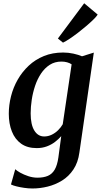

<svg xmlns="http://www.w3.org/2000/svg" viewBox="-20 -874 603 1146"><path d="M454 35.5Q446 96 418.2 137.5Q390.5 179 350.2 203.8Q310 228.5 264.2 239.8Q218.5 251 174 251Q149.5 251 124 247.2Q98.5 243.5 77.8 238.2Q57 233 45.5 227L71 136Q80 145 101 156.8Q122 168.5 149 177.5Q176 186.5 203.5 186.5Q240.5 186.5 266 175.5Q291.5 164.5 306.8 138Q322 111.5 328.5 65.5L345.5 -61.5Q330 -43.5 308.5 -27Q287 -10.5 259.5 -0.2Q232 10 199.5 10Q143 10 106 -16.5Q69 -43 50.8 -89.5Q32.5 -136 32.5 -195Q32.5 -247 45.8 -299.5Q59 -352 85.8 -398.8Q112.5 -445.5 151.5 -482Q190.5 -518.5 242 -539.5Q293.5 -560.5 357 -560.5Q388 -560.5 418.5 -553.8Q449 -547 469.5 -538L540 -560ZM407.5 -490Q396 -498 380.2 -502.2Q364.5 -506.5 347 -506.5Q307 -506.5 276.8 -487Q246.5 -467.5 224.8 -434.8Q203 -402 189.5 -361.8Q176 -321.5 169.5 -278.8Q163 -236 163 -197Q163 -164 168.5 -138.2Q174 -112.5 184.8 -95Q195.5 -77.5 210.2 -68.5Q225 -59.5 243.5 -59.5Q267.5 -59.5 289 -70Q310.5 -80.5 327.2 -97.2Q344 -114 354.5 -132.5ZM325.5 -644 482.5 -854.5 563 -787Q556.5 -776 539 -758.8Q521.5 -741.5 497.8 -721Q474 -700.5 448 -680.5Q422 -660.5 398 -644.2Q374 -628 356 -619.5Z"/></svg>

Font: Merriweather 36pt SemiBold
Style: Italic
Weight: 600
Italic angle: -7.8°
Version: Version 2.101